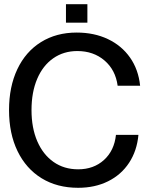

<svg xmlns="http://www.w3.org/2000/svg" viewBox="-20 -881 710 914"><path d="M352 13Q252 13 178 -32.5Q104 -78 63.5 -161.5Q23 -245 23 -357Q23 -468 62.5 -551.5Q102 -635 175 -680.5Q248 -726 345 -726Q428 -726 493.5 -695Q559 -664 599 -607Q639 -550 647 -473H540Q530 -548 477.5 -593Q425 -638 348 -638Q283 -638 233.5 -603.5Q184 -569 157 -505.5Q130 -442 130 -357Q130 -272 157.5 -208.5Q185 -145 235 -110Q285 -75 352 -75Q426 -75 475 -119.5Q524 -164 532 -239H639Q632 -163 594.5 -106Q557 -49 494.5 -18Q432 13 352 13ZM396 -861V-773H294V-861Z"/></svg>

Font: Non Bureau
Style: Regular
Weight: 400
Designer: Jona Saucedo
Foundry: Non Foundry
Version: Version 1.000; ttfautohint (v1.8.4)